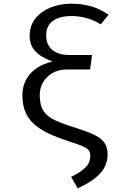

<svg xmlns="http://www.w3.org/2000/svg" viewBox="-20 -788 655 1036"><path d="M365.6 -768.2Q422.1 -768.2 472.6 -753.6Q523.1 -739 565.6 -708.2L523.6 -656.4Q488.2 -679 447.2 -690.3Q406.2 -701.5 366.7 -701.5Q301 -701.5 265.1 -675.1Q229.2 -648.7 229.2 -597.4Q229.2 -545.6 262.3 -518.5Q295.4 -491.3 352.3 -491.3H476.4L466.2 -413.3H343.1Q297.4 -413.3 264.1 -394.4Q230.8 -375.4 212.6 -344.1Q194.4 -312.8 194.4 -275.4Q194.4 -220.5 214.6 -189.5Q234.9 -158.5 277.9 -138.7Q321 -119 389.7 -97.9Q450.8 -78.5 488.5 -60.5Q526.2 -42.6 543.3 -17.9Q560.5 6.7 560.5 45.6Q560.5 103.6 520.3 147.7Q480 191.8 399.5 228.2L363.6 166.7Q412.3 143.1 439.7 116.9Q467.2 90.8 467.2 52.3Q467.2 25.6 447.7 12.3Q428.2 -1 370.8 -19Q313.3 -37.4 264.1 -57.9Q214.9 -78.5 178.2 -106.2Q141.5 -133.8 121.3 -174.1Q101 -214.4 101 -272.3Q101 -317.9 117.2 -350.8Q133.3 -383.6 158.7 -405.4Q184.1 -427.2 212.3 -439.2Q240.5 -451.3 263.6 -455.4Q232.3 -467.2 203.8 -484.4Q175.4 -501.5 157.7 -528.2Q140 -554.9 140 -594.9Q140 -649.2 171 -688.2Q202.1 -727.2 253.3 -747.7Q304.6 -768.2 365.6 -768.2Z"/></svg>

Font: FiraCode Nerd Font
Style: Regular
Weight: 400
Designer: Carrois Corporate, Edenspiekermann AG, Nikita Prokopov
Foundry: Carrois Corporate, Edenspiekermann AG, Nikita Prokopov
Version: Version 6.002;Nerd Fonts 3.4.0